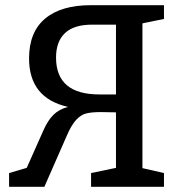

<svg xmlns="http://www.w3.org/2000/svg" viewBox="-20 -720 696 740"><path d="M612 -647 529 -630V-72L612 -53V0H331V-53L427 -73V-287L369 -288Q334 -288 313 -283Q292 -278 273.5 -258Q255 -238 237 -196L151 0H15V-53L83 -73L148 -219Q165 -257 186.5 -278Q208 -299 242 -308Q92 -342 92 -495Q92 -596 153.5 -648Q215 -700 330 -700H612ZM427 -356V-625H335Q265 -625 230.5 -592.5Q196 -560 196 -498Q196 -356 363 -356Z"/></svg>

Font: Bitter Pro Medium
Style: Regular
Weight: 500
Designer: Sol Matas, and Bitter project Authors
Foundry: Sol Matas
Version: Version 1.010